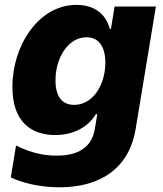

<svg xmlns="http://www.w3.org/2000/svg" viewBox="-20 -573 683 804"><path d="M229.8 211.3C395.2 211.3 519.9 135.7 547.9 -32.3L632.8 -545.5H459.9L444.6 -452.1H439.6C427.2 -502.1 386.7 -552.6 300.4 -552.6C140.3 -552.6 31.6 -380.3 32 -209.2C31.6 -64.6 109 -7.5 211.3 -7.5C291.9 -7.5 352.3 -44.7 381.4 -95.2H387.4L377.1 -32.7C361.5 60.4 283 78.8 217.7 78.8C167.6 78.8 111.5 68.9 47.2 36.2L25.2 169.7C94.8 203.5 179 211.3 229.8 211.3ZM290.8 -133.9C240.1 -133.9 212.4 -168.3 212.4 -236.5C212.4 -331.7 266 -416.9 342 -416.9C392.4 -416.9 420.8 -380 421.2 -310.4C420.8 -215.9 368.3 -133.9 290.8 -133.9Z"/></svg>

Font: TID UI Extra Bold
Style: Italic
Weight: 800
Italic angle: -9.39999°
Designer: The TID Project Authors
Foundry: Bakken & Bæck
Version: Version 1.001;hotconv 1.0.109;makeotfexe 2.5.65596